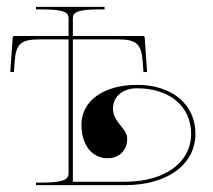

<svg xmlns="http://www.w3.org/2000/svg" viewBox="-20 -540 620 560"><path d="M345 0C468 0 550 -60 550 -150C550 -235.5 482 -292.5 380 -292.5C282.5 -292.5 217.5 -246 217.5 -176.5C217.5 -117.5 248 -78.5 294 -78.5C328 -78.5 351 -101.5 351 -135.5C351 -166.5 309.5 -182.5 309.5 -223C309.5 -258.5 337.5 -282.5 380 -282.5C474.5 -282.5 537.5 -229.5 537.5 -150C537.5 -66 460.5 -10 345 -10H192.5V-425H327.5C378 -425 392.5 -410 396 -362.5L398.5 -329.5L409 -330.5L402 -430.5C402 -434 398.5 -435 397 -435H192.5V-486.5C192.5 -502 201.5 -512.5 267.5 -512.5H285V-520H85V-512.5H105C171 -512.5 180 -502 180 -486.5V-435H22C20.5 -435 17 -434 17 -430.5L10 -330.5L20.5 -329.5L23 -362.5C26.5 -410 41 -425 91.5 -425H180V-35C180 -20.5 173.5 -7.5 105 -7.5H85V0Z"/></svg>

Font: ZnikomitNo24
Style: Regular
Weight: 500
Designer: gluk
Foundry: gluk
Version: Version 0.55